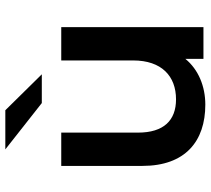

<svg xmlns="http://www.w3.org/2000/svg" viewBox="-55 -729 791 721"><g transform="rotate(-90 340.5 -368.5)"><path d="M422 -607 287 -744H140L314 -607ZM474 -534V-264C474 -157 415 -103 328 -103C249 -103 203 -149 203 -246V-534H78V-229C78 -68 171 7 308 7C377 7 440 -19 480 -68V0H599V-534Z"/></g></svg>

Font: Montserrat Lite SemiBold
Style: Regular
Weight: 600
Designer: Julieta Ulanovsky
Foundry: Julieta Ulanovsky
Version: Version 7.200;PS 007.200;hotconv 1.0.88;makeotf.lib2.5.64775